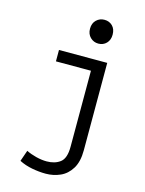

<svg xmlns="http://www.w3.org/2000/svg" viewBox="-137 -836 834 1107"><g transform="rotate(15 280.0 -282.5)"><path d="M247 190Q208 190 165.5 182Q123 174 88 156L111 90Q137 103 170.5 111.5Q204 120 234 120Q283 120 314.5 96Q346 72 346 3V-451H137V-519H425V3Q425 71 399.5 112.5Q374 154 333.5 172Q293 190 247 190ZM346 -613Q318 -613 298 -632.5Q278 -652 278 -684Q278 -717 298 -736Q318 -755 346 -755Q375 -755 394 -736Q413 -717 413 -684Q413 -652 394 -632.5Q375 -613 346 -613Z"/></g></svg>

Font: Ubuntu Sans Mono
Style: Regular
Weight: 400
Monospace: yes
Designer: Dalton Maag Ltd
Foundry: Dalton Maag Ltd
Version: Version 1.006